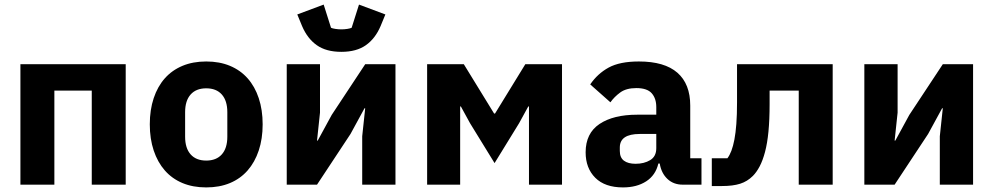

<svg xmlns="http://www.w3.org/2000/svg" viewBox="-20 -805 4331 837"><path d="M69 -525H528V0H380V-410H217V0H69Z M633 0ZM879 12Q821 12 775.5 -7Q730 -26 698.5 -62Q667 -98 650 -149Q633 -200 633 -263Q633 -326 650 -377Q667 -428 698.5 -463.5Q730 -499 775.5 -518Q821 -537 879 -537Q937 -537 982.5 -518Q1028 -499 1059.5 -463.5Q1091 -428 1108 -377Q1125 -326 1125 -263Q1125 -200 1108 -149Q1091 -98 1059.5 -62Q1028 -26 982.5 -7Q937 12 879 12ZM879 -105Q923 -105 947 -132Q971 -159 971 -209V-316Q971 -366 947 -393Q923 -420 879 -420Q835 -420 811 -393Q787 -366 787 -316V-209Q787 -159 811 -132Q835 -105 879 -105Z M1230 0ZM1230 -525H1375V-314L1362 -192H1365L1426 -304L1572 -525H1704V0H1559V-211L1572 -333H1569L1508 -221L1362 0H1230ZM1468 -579Q1402 -579 1361 -608Q1320 -637 1297 -691L1276 -742L1391 -785L1423 -684Q1429 -681 1442 -679Q1455 -677 1468 -677Q1481 -677 1494 -679Q1507 -681 1513 -684L1545 -785L1660 -742L1639 -691Q1616 -637 1575 -608Q1534 -579 1468 -579Z M1842 -525H2002L2134 -310H2138L2270 -525H2430V0H2286V-341H2283L2243 -268L2136 -94L2029 -268L1989 -341H1986V0H1842Z M2533 0ZM2956 0Q2916 0 2889.5 -25Q2863 -50 2856 -92H2850Q2838 -41 2797 -14.5Q2756 12 2696 12Q2617 12 2575 -30Q2533 -72 2533 -141Q2533 -224 2593.5 -264.5Q2654 -305 2758 -305H2841V-338Q2841 -376 2821 -398.5Q2801 -421 2754 -421Q2710 -421 2684 -402Q2658 -383 2641 -359L2553 -437Q2585 -484 2633.5 -510.5Q2682 -537 2765 -537Q2877 -537 2933 -488Q2989 -439 2989 -345V-115H3038V0ZM2751 -91Q2788 -91 2814.5 -107Q2841 -123 2841 -159V-221H2769Q2682 -221 2682 -162V-147Q2682 -118 2700 -104.5Q2718 -91 2751 -91Z M3083 -115H3151Q3161 -128 3168.5 -148Q3176 -168 3181.5 -196.5Q3187 -225 3190 -265Q3193 -305 3193 -359V-525H3610V0H3462V-410H3335V-351Q3335 -283 3330 -231.5Q3325 -180 3315 -142.5Q3305 -105 3291.5 -79.5Q3278 -54 3262 -38Q3238 -14 3206.5 -4Q3175 6 3128 6H3083Z M3748 -525H3893V-314L3880 -192H3883L3944 -304L4090 -525H4222V0H4077V-211L4090 -333H4087L4026 -221L3880 0H3748Z"/></svg>

Font: Aneliza ExtraBold
Style: Regular
Weight: 800
Designer: Mike Abbink, Paul van der Laan, Pieter van Rosmalen
Foundry: Bold Monday
Version: Version 3.001;September 8, 2019;FontCreator 11.5.0.2425 64-b